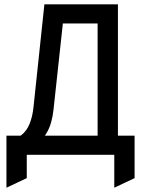

<svg xmlns="http://www.w3.org/2000/svg" viewBox="-20 -720 656 893"><path d="M434 0V-611H241.5L254 -700H528.5V0ZM69 -10.5 15.5 -72Q54.5 -72.5 79.2 -91.5Q104 -110.5 117.8 -144.5Q131.5 -178.5 136 -223.5L186.5 -700H282L229 -211Q222 -146 199.5 -106.2Q177 -66.5 149.8 -45.8Q122.5 -25 99.5 -17.8Q76.5 -10.5 69 -10.5ZM10 153V-89H606V108.5L511.5 153V0H104.5V108.5Z"/></svg>

Font: Overpass Mono Medium
Style: Regular
Weight: 500
Monospace: yes
Designer: Delve Withrington, Dave Bailey
Foundry: Delve Fonts LLC
Version: Version 4.000